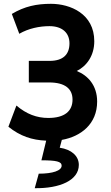

<svg xmlns="http://www.w3.org/2000/svg" viewBox="-20 -729 581 1006"><path d="M183 181 162 257C293 259 393 216 393 135C393 88 354 54 293 45L304 4C405 -14 489 -80 489 -197C489 -282 440 -334 382 -357C433 -382 474 -436 474 -513C474 -657 348 -709 247 -709C172 -709 109 -696 42 -656L81 -552C129 -580 187 -592 239 -592C307 -592 344 -556 344 -502C344 -444 311 -410 240 -410H131V-297H237C322 -297 360 -263 360 -207C360 -147 319 -111 233 -111C173 -111 119 -131 66 -176L24 -65C85 -16 147 5 222 8L197 111C274 111 303 117 303 139C303 165 257 181 183 181Z"/></svg>

Font: Finlandica SemiBold
Style: Regular
Weight: 600
Designer: Niklas Ekholm, Juho Hiilivirta, Jaakko Suomalainen
Foundry: Helsinki Type Studio
Version: Version 2.000;Glyphs 3.2 (3202)